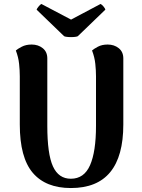

<svg xmlns="http://www.w3.org/2000/svg" viewBox="-20 -936 716 970"><path d="M603 -641V-307Q603 -147 537 -66.5Q471 14 338 14Q211 14 145.5 -63Q80 -140 80 -307V-551Q80 -580 76.5 -613.5Q73 -647 60 -681Q69 -689 90 -700Q111 -711 140 -711Q173 -711 196 -692.5Q219 -674 219 -641V-300Q219 -158 247.5 -95.5Q276 -33 338 -33Q405 -33 435 -101.5Q465 -170 465 -300V-551Q465 -580 461.5 -613.5Q458 -647 445 -681Q454 -689 474.5 -700Q495 -711 524 -711Q557 -711 580 -692.5Q603 -674 603 -641ZM373 -753Q367 -750 353 -749Q339 -748 324.5 -749Q310 -750 304 -753L165 -887Q166 -892 174.5 -902.5Q183 -913 189 -916L339 -837L488 -916Q495 -913 503.5 -902.5Q512 -892 512 -887Z"/></svg>

Font: Arima Thin
Style: Regular
Weight: 100
Designer: Joana Correia and Natanael Gama
Foundry: NDISCOVER
Version: Version 1.101;gftools[0.9.23]